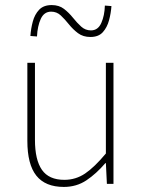

<svg xmlns="http://www.w3.org/2000/svg" viewBox="-20 -726 564 758"><path d="M232 12Q159 12 123.5 -32.5Q88 -77 88 -170V-478H118V-174Q118 -95 145.5 -55.5Q173 -16 234 -16Q279 -16 316 -41Q353 -66 398 -120V-478H428V0H402L398 -82H396Q360 -40 321 -14Q282 12 232 12ZM337 -580Q308 -580 288 -595Q268 -610 252 -630Q236 -650 220 -665Q204 -680 182 -680Q154 -680 141 -651.5Q128 -623 126 -582L100 -584Q102 -613 109.5 -641Q117 -669 134.5 -687.5Q152 -706 184 -706Q213 -706 232.5 -691Q252 -676 268 -656Q284 -636 300.5 -621Q317 -606 339 -606Q367 -606 380 -635.5Q393 -665 394 -704L420 -702Q418 -674 410.5 -646Q403 -618 386 -599Q369 -580 337 -580Z"/></svg>

Font: Source Sans 3 VF
Style: Regular
Weight: 200
Designer: Paul D. Hunt
Foundry: Adobe
Version: Version 3.046;hotconv 1.0.118;makeotfexe 2.5.65603